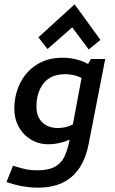

<svg xmlns="http://www.w3.org/2000/svg" viewBox="-20 -656 532 885"><path d="M10 0ZM151 129Q122 129 100.5 124.5Q79 120 40 108L10 183Q55 198 88.5 203.5Q122 209 156 209Q350 209 389 6L465 -384H399L386 -361Q367 -373 334.5 -381.5Q302 -390 269 -390Q199 -390 148.5 -357.5Q98 -325 72 -271Q46 -217 46 -153Q46 -109 66 -72Q86 -35 122 -13Q158 9 204 9Q250 9 301 -12Q291 38 276 68Q261 98 231.5 113.5Q202 129 151 129ZM356 -297 316 -83Q287 -66 246 -66Q202 -66 175 -92Q148 -118 148 -165Q148 -230 181 -272Q214 -314 281 -314Q320 -314 356 -297ZM389 -428 443 -472 324 -636 157 -484 199 -430 313 -530Z"/></svg>

Font: Cambay Devanagari
Style: Bold Italic
Weight: 700
Designer: Pooja Saxena
Foundry: Pooja Saxena
Version: Version 1.005;PS 001.005;hotconv 1.0.70;makeotf.lib2.5.58329